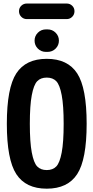

<svg xmlns="http://www.w3.org/2000/svg" viewBox="-20 -1080 540 1109"><path d="M194.8 -118.7Q214.8 -97.7 250 -97.7Q285.2 -97.7 305.2 -118.7Q325.2 -139.6 336.4 -199.2Q347.7 -258.8 347.7 -364.7Q347.7 -470.7 336.4 -530.3Q325.2 -589.8 305.2 -610.8Q285.2 -631.8 250 -631.8Q214.8 -631.8 194.8 -610.8Q174.8 -589.8 163.6 -530.3Q152.3 -470.7 152.3 -364.7Q152.3 -258.8 163.6 -199.2Q174.8 -139.6 194.8 -118.7ZM74.2 -656.2Q128.9 -740.2 250 -740.2Q371.1 -740.2 425.8 -656.2Q480.5 -572.3 480.5 -365.2Q480.5 -158.2 425.8 -74.2Q371.1 9.8 250 9.8Q128.9 9.8 74.2 -74.2Q19.5 -158.2 19.5 -365.2Q19.5 -572.3 74.2 -656.2ZM365.2 -969.7H134.8Q116.2 -969.7 103 -982.9Q89.8 -996.1 89.8 -1015.1Q89.8 -1034.2 103 -1046.9Q116.2 -1059.6 134.8 -1059.6H365.2Q383.8 -1059.6 397 -1046.9Q410.2 -1034.2 410.2 -1015.1Q410.2 -996.1 397 -982.9Q383.8 -969.7 365.2 -969.7ZM245.1 -910.2H254.9Q282.2 -910.2 301.3 -891.1Q320.3 -872.1 320.3 -845.2Q320.3 -818.4 301.3 -799.3Q282.2 -780.3 254.9 -780.3H245.1Q217.8 -780.3 198.7 -799.3Q179.7 -818.4 179.7 -845.2Q179.7 -872.1 198.7 -891.1Q217.8 -910.2 245.1 -910.2Z"/></svg>

Font: Rounded-X Mgen+ 1mn bold
Style: Bold
Weight: 700
Designer: [Source Han Sans]
Ryoko NISHIZUKA  (kana & ideographs); Paul D. Hunt (Latin, Greek & Cyrillic); Wenlong ZHANG  (bopomofo
Version: Version 1.059.20150602